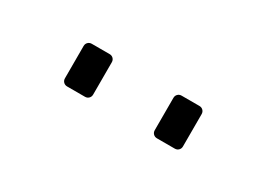

<svg xmlns="http://www.w3.org/2000/svg" viewBox="-17 -926 621 448"><g transform="rotate(30 294.0 -701.5)"><path d="M135 -658V-745Q135 -751 139 -755Q143 -759 149 -759H197Q203 -759 207 -755Q211 -751 211 -745V-658Q211 -652 207 -648Q203 -644 197 -644H149Q143 -644 139 -648Q135 -652 135 -658ZM377 -658V-745Q377 -751 381 -755Q385 -759 391 -759H439Q445 -759 449 -755Q453 -751 453 -745V-658Q453 -652 449 -648Q445 -644 439 -644H391Q385 -644 381 -648Q377 -652 377 -658Z"/></g></svg>

Font: Miriam Libre
Style: Regular
Weight: 400
Designer: Michal Sahar
Foundry: Hagilda
Version: Version 1.001